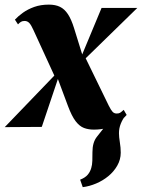

<svg xmlns="http://www.w3.org/2000/svg" viewBox="-61 -536 600 811"><path d="M288.5 254.5 277.5 223Q299 214.5 309.5 202Q320 189.5 324.5 173.5Q328.5 160.5 329 142.8Q329.5 125 329.5 106.5Q329.5 65 348.5 41.5Q367.5 18 383.5 -3L470 -49.5Q456.5 -32 449 -13Q441.5 6 441.5 26.5Q441.5 42 445.2 64.8Q449 87.5 449 109Q449 138 434.2 163.8Q419.5 189.5 396 208.5Q373.5 227 345.2 239Q317 251 288.5 254.5ZM335.5 11.5Q312.5 11.5 293.8 4.5Q275 -2.5 258.5 -24Q242 -45.5 226 -88.5L166.5 -248L191 -224.5L115.5 0L-41 1L188 -237L172.5 -208L80.5 -408.5Q71 -430 62.8 -438.8Q54.5 -447.5 43 -447.5Q33.5 -447.5 27.5 -443.8Q21.5 -440 15 -433L2 -453Q16 -468 36.2 -482.5Q56.5 -497 83.8 -506.8Q111 -516.5 145.5 -516.5Q173 -516.5 192.2 -507.2Q211.5 -498 226 -476Q240.5 -454 252 -416.5L293 -284.5L278.5 -287.5L368 -502.5H519L276 -265.5L295.5 -301L398.5 -89.5Q408 -70.5 414.8 -63.5Q421.5 -56.5 432 -56.5Q441 -56.5 446 -59.5Q451 -62.5 461.5 -72L474 -50.5Q455 -29 434 -15.2Q413 -1.5 388.8 5Q364.5 11.5 335.5 11.5Z"/></svg>

Font: Merriweather 144pt Black
Style: Italic
Weight: 900
Italic angle: -7.8°
Version: Version 2.101